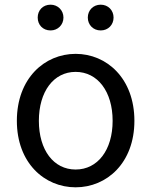

<svg xmlns="http://www.w3.org/2000/svg" viewBox="-20 -787 646 820"><path d="M303 13C436 13 554 -91 554 -271C554 -452 436 -557 303 -557C170 -557 52 -452 52 -271C52 -91 170 13 303 13ZM303 -63C209 -63 146 -146 146 -271C146 -396 209 -480 303 -480C397 -480 461 -396 461 -271C461 -146 397 -63 303 -63ZM196 -657C227 -657 251 -681 251 -712C251 -743 227 -767 196 -767C163 -767 141 -743 141 -712C141 -681 163 -657 196 -657ZM410 -657C442 -657 465 -681 465 -712C465 -743 442 -767 410 -767C378 -767 355 -743 355 -712C355 -681 378 -657 410 -657Z"/></svg>

Font: Noto Sans KR
Style: Regular
Weight: 400
Designer: Ryoko NISHIZUKA 西塚涼子 (kana, bopomofo & ideographs); Paul D. Hunt (Latin, Greek & Cyrillic); Sandoll Communications 산돌커뮤니
Foundry: Adobe
Version: Version 2.004;hotconv 1.0.118;makeotfexe 2.5.65603